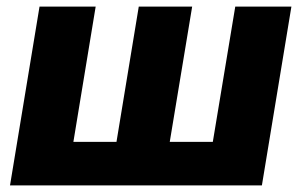

<svg xmlns="http://www.w3.org/2000/svg" viewBox="-20 -561 912 581"><path d="M99.6 -541H269.5L202.1 -131.8H332.5L399.9 -541H561.5L493.7 -131.8H624L691.9 -541H861.8L772.5 0H10.3Z"/></svg>

Font: Inter 17pt ExtraBold
Style: Italic
Weight: 800
Italic angle: -9.3988°
Version: Version 4.001;git-66647c0bb